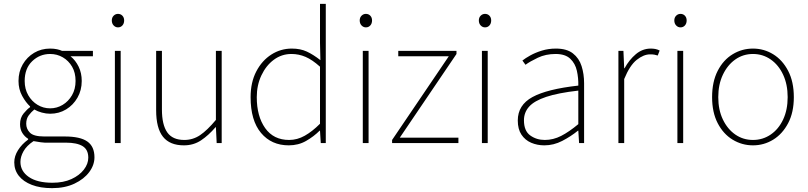

<svg xmlns="http://www.w3.org/2000/svg" viewBox="-20 -742 4192 996"><path d="M250 234Q189 234 145 217Q101 200 77.5 170Q54 140 54 100Q54 68 73.5 37Q93 6 126 -18V-22Q108 -33 96 -52Q84 -71 84 -98Q84 -131 102.5 -153.5Q121 -176 136 -186V-190Q114 -210 95 -244.5Q76 -279 76 -322Q76 -370 98 -408Q120 -446 157 -468Q194 -490 240 -490Q260 -490 276 -486.5Q292 -483 302 -478H462V-450H346Q372 -429 388 -396Q404 -363 404 -322Q404 -274 382 -235.5Q360 -197 323 -174.5Q286 -152 240 -152Q219 -152 197 -158Q175 -164 158 -174Q142 -161 129 -143.5Q116 -126 116 -100Q116 -73 135.5 -53.5Q155 -34 210 -34H316Q396 -34 433 -8Q470 18 470 74Q470 114 443 150.5Q416 187 366.5 210.5Q317 234 250 234ZM240 -180Q275 -180 305 -198Q335 -216 353.5 -248Q372 -280 372 -322Q372 -365 354 -396Q336 -427 306 -444.5Q276 -462 240 -462Q186 -462 147 -424.5Q108 -387 108 -322Q108 -280 126.5 -248Q145 -216 175 -198Q205 -180 240 -180ZM252 206Q309 206 350.5 187Q392 168 415 138Q438 108 438 76Q438 34 408.5 16Q379 -2 322 -2H212Q208 -2 191 -4Q174 -6 154 -10Q118 14 102 42.5Q86 71 86 98Q86 146 129.5 176Q173 206 252 206Z M576 0V-478H606V0ZM592 -600Q579 -600 569.5 -610Q560 -620 560 -636Q560 -651 569.5 -660.5Q579 -670 592 -670Q606 -670 615 -660.5Q624 -651 624 -636Q624 -620 615 -610Q606 -600 592 -600Z M934 12Q861 12 825.5 -32.5Q790 -77 790 -170V-478H820V-174Q820 -95 847.5 -55.5Q875 -16 936 -16Q981 -16 1018 -41Q1055 -66 1100 -120V-478H1130V0H1104L1100 -82H1098Q1062 -40 1023 -14Q984 12 934 12Z M1478 12Q1388 12 1334 -52.5Q1280 -117 1280 -238Q1280 -315 1309.5 -371.5Q1339 -428 1387.5 -459Q1436 -490 1494 -490Q1538 -490 1571.5 -474.5Q1605 -459 1642 -430L1640 -520V-722H1670V0H1644L1640 -64H1638Q1608 -34 1568 -11Q1528 12 1478 12ZM1480 -16Q1522 -16 1561 -38Q1600 -60 1640 -100V-396Q1600 -432 1565 -447Q1530 -462 1492 -462Q1441 -462 1400.5 -432Q1360 -402 1336 -351Q1312 -300 1312 -238Q1312 -139 1355.5 -77.5Q1399 -16 1480 -16Z M1862 0V-478H1892V0ZM1878 -600Q1865 -600 1855.5 -610Q1846 -620 1846 -636Q1846 -651 1855.5 -660.5Q1865 -670 1878 -670Q1892 -670 1901 -660.5Q1910 -651 1910 -636Q1910 -620 1901 -610Q1892 -600 1878 -600Z M2014 0V-16L2308 -450H2046V-478H2348V-462L2054 -28H2358V0Z M2480 0V-478H2510V0ZM2496 -600Q2483 -600 2473.5 -610Q2464 -620 2464 -636Q2464 -651 2473.5 -660.5Q2483 -670 2496 -670Q2510 -670 2519 -660.5Q2528 -651 2528 -636Q2528 -620 2519 -610Q2510 -600 2496 -600Z M2804 12Q2767 12 2735.5 -1.5Q2704 -15 2685 -43.5Q2666 -72 2666 -117Q2666 -197 2742 -238.5Q2818 -280 2980 -298Q2981 -337 2972.5 -375Q2964 -413 2938 -437.5Q2912 -462 2862 -462Q2811 -462 2770 -442.5Q2729 -423 2706 -406L2690 -428Q2705 -440 2731 -454.5Q2757 -469 2791 -479.5Q2825 -490 2864 -490Q2920 -490 2952 -465Q2984 -440 2997 -399Q3010 -358 3010 -310V0H2984L2980 -64H2978Q2941 -34 2896.5 -11Q2852 12 2804 12ZM2806 -16Q2850 -16 2891 -37Q2932 -58 2980 -98V-272Q2875 -260 2813.5 -239.5Q2752 -219 2725 -189Q2698 -159 2698 -118Q2698 -63 2730.5 -39.5Q2763 -16 2806 -16Z M3188 0V-478H3214L3218 -388H3220Q3244 -432 3278.5 -461Q3313 -490 3356 -490Q3368 -490 3379 -488Q3390 -486 3402 -480L3392 -454Q3383 -457 3374.5 -458.5Q3366 -460 3352 -460Q3319 -460 3283 -431.5Q3247 -403 3218 -332V0Z M3494 0V-478H3524V0ZM3510 -600Q3497 -600 3487.5 -610Q3478 -620 3478 -636Q3478 -651 3487.5 -660.5Q3497 -670 3510 -670Q3524 -670 3533 -660.5Q3542 -651 3542 -636Q3542 -620 3533 -610Q3524 -600 3510 -600Z M3886 12Q3829 12 3780.5 -17.5Q3732 -47 3703 -103Q3674 -159 3674 -238Q3674 -318 3703 -374.5Q3732 -431 3780.5 -460.5Q3829 -490 3886 -490Q3943 -490 3991 -460.5Q4039 -431 4068.5 -374.5Q4098 -318 4098 -238Q4098 -159 4068.5 -103Q4039 -47 3991 -17.5Q3943 12 3886 12ZM3886 -16Q3937 -16 3978 -44Q4019 -72 4042.5 -122Q4066 -172 4066 -238Q4066 -304 4042.5 -354.5Q4019 -405 3978 -433.5Q3937 -462 3886 -462Q3835 -462 3794.5 -433.5Q3754 -405 3730 -354.5Q3706 -304 3706 -238Q3706 -172 3730 -122Q3754 -72 3794.5 -44Q3835 -16 3886 -16Z"/></svg>

Font: Source Sans Variable
Style: Regular
Weight: 200
Designer: Paul D. Hunt
Foundry: Adobe Systems Incorporated
Version: Version 3.006;hotconv 1.0.111;makeotfexe 2.5.65597